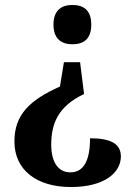

<svg xmlns="http://www.w3.org/2000/svg" viewBox="-20 -560 536 772"><path d="M271 -540C230 -540 195 -521 195 -461C195 -401 230 -382 271 -382C314 -382 347 -401 347 -461C347 -521 314 -540 271 -540ZM318 -182 302 -310H237L221 -212C98 -157 38 -98 38 9C38 124 128 192 265 192C402 192 466 133 466 69C466 15 420 -4 342 -4C342 83 318 133 263 133C212 133 186 89 186 22C186 -61 212 -132 318 -182Z"/></svg>

Font: Noto Serif Ethiopic SemiCondensed
Style: Bold
Weight: 700
Width: 4
Designer: Monotype Design Team
Foundry: Monotype Imaging Inc.
Version: Version 2.102